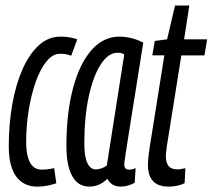

<svg xmlns="http://www.w3.org/2000/svg" viewBox="-20 -682 788 712"><path d="M117.8 10Q84.1 10 60.4 -7.1Q36.7 -24.2 24.6 -57.2Q12.5 -90.1 12.5 -137.3Q12.5 -221.7 25.6 -295.7Q38.8 -369.7 63.9 -426.1Q89.1 -482.5 124.4 -514.4Q159.6 -546.2 204.2 -546.2Q216.1 -546.2 226.3 -545.1Q236.4 -544 246.5 -541.8Q256.6 -539.7 266.5 -536.1L244 -475.3Q232.1 -479.9 223.1 -481.3Q214 -482.6 201.8 -482.6Q175.9 -482.6 153 -455Q130.1 -427.3 113.2 -380.4Q96.3 -333.4 86.7 -275.2Q77 -217.1 77 -155Q77 -122.2 83.4 -99.3Q89.8 -76.5 102.5 -64.7Q115.3 -52.9 135.4 -52.9Q143.1 -52.9 151.2 -53.6Q159.3 -54.3 167.3 -55.8Q175.3 -57.3 180.9 -58.6L188.9 -2.3Q179.4 0.9 167.7 3.8Q156 6.8 143.4 8.4Q130.9 10 117.8 10Z M427.1 10Q415.4 10 405.9 6.5Q396.5 3.1 389.6 -3.5Q382.7 -10 378.3 -19.1Q369.7 -10.3 359.3 -3.8Q348.9 2.8 337.2 6.4Q325.5 10 311 10Q283.8 10 264.8 -7.1Q245.8 -24.2 236 -57.9Q226.3 -91.6 226.3 -140.3Q226.3 -263.2 250.6 -354.3Q274.9 -445.5 319 -495.9Q363.2 -546.2 422.4 -546.2Q434.6 -546.2 446.4 -544.6Q458.2 -543 469.7 -540Q481.2 -537.1 491.4 -533Q501.6 -528.9 511.3 -524Q491.2 -398.5 478.3 -316.7Q465.3 -235 457.6 -186.8Q449.9 -138.6 446.4 -115.1Q442.8 -91.5 441.8 -83.6Q440.8 -75.7 440.8 -73.7Q440.8 -63.3 444.9 -58Q449 -52.8 458.7 -52.8Q464.9 -52.8 470.5 -54.2Q476.1 -55.6 482.9 -58.6L479.5 -4.3Q469.3 1.5 455.6 5.8Q441.9 10 427.1 10ZM376.2 -68.6 440.7 -479.9Q435.3 -483.7 429.5 -485Q423.7 -486.4 415.5 -486.4Q382.1 -486.4 354.2 -444.1Q326.3 -401.7 309.5 -325.8Q292.7 -249.8 292.7 -149.1Q292.7 -101.8 303.8 -77.9Q314.9 -53.9 334.8 -53.9Q342.3 -53.9 349.6 -55.8Q357 -57.6 364 -60.9Q371 -64.2 376.2 -68.6Z M667.4 -58.3 664.7 -2.6Q650.5 4.2 635.4 7.1Q620.2 10 605 10Q580.2 10 563.4 1.5Q546.5 -7.1 537.6 -24.6Q528.7 -42.2 528.7 -69.4Q528.7 -82.2 530.3 -99.2Q531.9 -116.1 534.5 -132.2L589.5 -476.9H544.8L553.9 -530.2L599.7 -536.2L629.1 -661.6H682.1L662.7 -536.2H748.2L738.1 -476.6H652.5L598.5 -138.7Q597.5 -128.2 596.3 -119.5Q595.1 -110.7 595.1 -103Q595.1 -78.5 605.3 -66.2Q615.4 -53.9 638.4 -53.9Q645.2 -53.9 652.3 -55.3Q659.4 -56.6 667.4 -58.3Z"/></svg>

Font: Georama ExtraCondensed Thin
Style: Italic
Weight: 100
Width: 2
Italic angle: -9°
Designer: Jean-Baptiste Levee
Foundry: Production Type
Version: Version 1.001